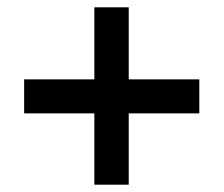

<svg xmlns="http://www.w3.org/2000/svg" viewBox="-20 -616 612 525"><path d="M332 -399H525V-306H332V-111H238V-306H46V-399H238V-596H332Z"/></svg>

Font: Noto Sans Gujarati SemiBold
Style: Regular
Weight: 600
Designer: Jelle Bosma - Monotype Design Team, Universal Thirst
Foundry: Monotype Imaging Inc.
Version: Version 2.106; ttfautohint (v1.8.4.7-5d5b)